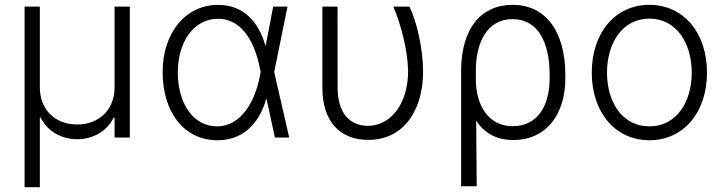

<svg xmlns="http://www.w3.org/2000/svg" viewBox="-20 -573 3021 800"><path d="M82.4 207H146V-82.7H149.5C177.9 -25.6 236.2 7.1 301.5 7.1C367.2 7.1 425.4 -25.6 453.5 -82.7H457.4V0H521V-545.5H457.4V-208.5C457.4 -117.9 394.5 -54.3 301.5 -54.3C208.8 -54.3 146 -117.5 146 -208.5V-545.5H82.4Z M884.2 11.4C983.3 12.1 1056.8 -46.9 1089.8 -162.3H1090.2L1125.4 0H1185L1122.5 -272.7L1177.9 -545.5H1118.3L1086.6 -380.3C1056.8 -485.1 993.6 -552.6 888.1 -552.6C753.2 -552.6 657.7 -436.4 657.7 -272.4C657.7 -105.8 746.4 10.3 884.2 11.4ZM1066.1 -273.4 1063.6 -260.3C1044.4 -153.4 986.2 -46.5 884.2 -46.5C785.9 -46.5 720.9 -141 720.9 -271.3C720.9 -402.3 790.1 -494.7 888.1 -494.7C997.5 -494.7 1045.5 -380.7 1063.9 -283.7Z M1323.2 -545.5V-209.9C1322.8 -61.1 1401.3 9.9 1514.2 9.9C1668.7 9.9 1742.9 -122.5 1742.9 -275.2C1742.9 -367.9 1716.3 -484.7 1686.1 -545.5H1619C1652.3 -467 1679.3 -359 1680.4 -276.3C1680.4 -147 1612.9 -48.7 1512.1 -48.7C1443.2 -49 1386.7 -95.2 1386.7 -208.5L1386.4 -545.5Z M1901.3 203.1H1966.3L1964.1 -70C1998.2 -18.5 2047.2 10.3 2119 10.3C2256 10.3 2335.6 -95.9 2335.6 -247.5V-259.6C2335.6 -438.6 2256.4 -552.9 2115.4 -552.9C1986.9 -552.9 1901.3 -457.4 1901.3 -276.6ZM1963.1 -224.1 1962.7 -277.3C1962 -393.5 2008.5 -493.3 2115.4 -493.3C2221.6 -493.3 2270.2 -397.4 2270.2 -259.6V-247.5C2270.2 -134.6 2221.6 -47.2 2116.5 -47.2C2010.7 -47.2 1968 -139.2 1963.1 -224.1Z M2685.7 11.4C2827.1 11.4 2925.8 -104 2925.8 -270.2C2925.8 -437.5 2827.1 -552.9 2685.7 -552.9C2544.4 -552.9 2445.7 -437.5 2445.7 -270.2C2445.7 -104 2544.4 11.4 2685.7 11.4ZM2685.7 -46.5C2572.4 -46.5 2509.2 -148.1 2509.2 -270.2C2509.2 -392.4 2572.4 -495.4 2685.7 -495.4C2799 -495.4 2862.2 -392.4 2862.2 -270.2C2862.2 -148.1 2799 -46.5 2685.7 -46.5Z"/></svg>

Font: Karasuma Gothic
Style: Light
Weight: 300
Designer: Rasmus Andersson / Ryoko Nishizuka
Foundry: rsms
Version: Version 1.00